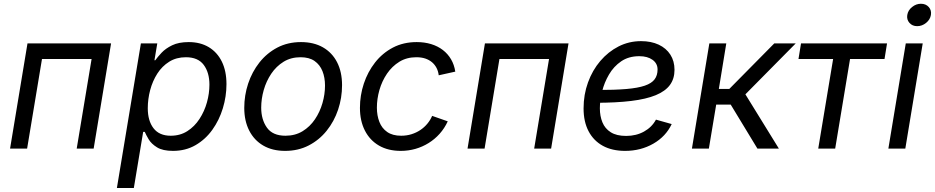

<svg xmlns="http://www.w3.org/2000/svg" viewBox="-20 -771 4850 996"><path d="M556.2 -545.9 465.8 0H377.9L455.1 -464.8H197.8L120.6 0H32.2L122.6 -545.9Z M586.4 204.1 710.9 -545.9H795.9L781.2 -458.5H785.6Q797.4 -475.1 818.1 -497.3Q838.9 -519.5 873 -536.1Q907.2 -552.7 959 -552.7Q1019 -552.7 1063 -526.4Q1106.9 -500 1130.9 -451.2Q1154.8 -402.3 1154.8 -334.5Q1154.8 -271 1136 -209.2Q1117.2 -147.5 1081.5 -97.7Q1045.9 -47.9 994.4 -18.1Q942.9 11.7 877.4 11.7Q824.2 11.7 794.7 -6.6Q765.1 -24.9 751.2 -48.3Q737.3 -71.8 731 -86.9H722.7L674.3 204.1ZM865.7 -66.9Q914.6 -66.9 951.9 -90.8Q989.3 -114.7 1014.9 -154.1Q1040.5 -193.4 1053.5 -240Q1066.4 -286.6 1066.4 -332Q1066.4 -394.5 1036.9 -434.3Q1007.3 -474.1 944.3 -474.1Q895 -474.1 857.9 -450.9Q820.8 -427.7 796.1 -389.2Q771.5 -350.6 759 -303.7Q746.6 -256.8 746.6 -209.5Q746.6 -144.5 776.4 -105.7Q806.2 -66.9 865.7 -66.9Z M1459 11.7Q1393.1 11.7 1345.7 -15.9Q1298.3 -43.5 1272.7 -93.8Q1247.1 -144 1247.1 -211.4Q1247.1 -276.4 1267.3 -337.4Q1287.6 -398.4 1325.9 -447Q1364.3 -495.6 1418.7 -524.2Q1473.1 -552.7 1541.5 -552.7Q1607.4 -552.7 1655.3 -525.4Q1703.1 -498 1728.8 -447.8Q1754.4 -397.5 1754.4 -329.1Q1754.4 -263.2 1733.9 -202.1Q1713.4 -141.1 1674.6 -92.8Q1635.7 -44.4 1581.3 -16.4Q1526.9 11.7 1459 11.7ZM1460.9 -66.9Q1511.2 -66.9 1549.6 -90.3Q1587.9 -113.8 1613.8 -152.1Q1639.6 -190.4 1652.8 -236.3Q1666 -282.2 1666 -327.1Q1666 -368.7 1652.8 -401.9Q1639.6 -435.1 1611.8 -454.6Q1584 -474.1 1539.1 -474.1Q1489.3 -474.1 1451.2 -450.7Q1413.1 -427.2 1387.2 -388.7Q1361.3 -350.1 1348.1 -304Q1335 -257.8 1335 -212.4Q1335 -150.9 1364.7 -108.9Q1394.5 -66.9 1460.9 -66.9Z M2059.1 11.7Q1993.2 11.7 1945.8 -15.9Q1898.4 -43.5 1872.8 -93.8Q1847.2 -144 1847.2 -211.4Q1847.2 -276.4 1867.4 -337.4Q1887.7 -398.4 1925.8 -447Q1963.9 -495.6 2018.3 -524.2Q2072.8 -552.7 2141.6 -552.7Q2182.1 -552.7 2216.6 -542.2Q2251 -531.7 2277.1 -511.7Q2303.2 -491.7 2319.8 -463.4Q2336.4 -435.1 2341.8 -399.4L2255.9 -380.4Q2253.4 -401.4 2244.6 -418.5Q2235.8 -435.5 2221.2 -448Q2206.5 -460.4 2186.3 -467.3Q2166 -474.1 2139.6 -474.1Q2089.8 -474.1 2051.8 -450.7Q2013.7 -427.2 1987.5 -388.7Q1961.4 -350.1 1948.2 -304Q1935.1 -257.8 1935.1 -212.4Q1935.1 -171.9 1948 -138.7Q1960.9 -105.5 1988.8 -86.2Q2016.6 -66.9 2061 -66.9Q2089.4 -66.9 2114.5 -74.7Q2139.6 -82.5 2160.4 -96.4Q2181.2 -110.4 2196.8 -129.2Q2212.4 -147.9 2221.7 -169.9L2302.7 -141.6Q2286.1 -105.5 2260.7 -77.1Q2235.4 -48.8 2203.6 -29.1Q2171.9 -9.3 2135.3 1.2Q2098.6 11.7 2059.1 11.7Z M2929.2 -545.9 2838.9 0H2751L2828.1 -464.8H2570.8L2493.7 0H2405.3L2495.6 -545.9Z M3222.7 11.7Q3155.3 11.7 3107.2 -14.6Q3059.1 -41 3033.2 -90.3Q3007.3 -139.6 3007.3 -208.5Q3007.3 -280.3 3030.3 -343.5Q3053.2 -406.7 3094.2 -454.8Q3135.3 -502.9 3189.2 -530.3Q3243.2 -557.6 3305.2 -557.6Q3357.9 -557.6 3397 -539.3Q3436 -521 3457.5 -487.5Q3479 -454.1 3479 -408.7Q3479 -362.8 3455.3 -330.3Q3431.6 -297.9 3381.8 -277.3Q3332 -256.8 3254.2 -247.3Q3176.3 -237.8 3068.4 -237.8L3080.1 -304.2Q3169.4 -304.2 3229.5 -309.3Q3289.6 -314.5 3325 -326.7Q3360.4 -338.9 3375.7 -359.4Q3391.1 -379.9 3391.1 -410.6Q3391.1 -441.9 3365 -460.7Q3338.9 -479.5 3296.4 -479.5Q3241.2 -479.5 3202.4 -452.9Q3163.6 -426.3 3139.2 -384.5Q3114.7 -342.8 3103.3 -296.1Q3091.8 -249.5 3091.8 -209Q3091.8 -168.9 3105 -136.5Q3118.2 -104 3148.2 -85Q3178.2 -65.9 3228 -65.9Q3280.3 -65.9 3321 -88.6Q3361.8 -111.3 3382.8 -150.4L3464.4 -127.4Q3434.1 -63 3368.9 -25.6Q3303.7 11.7 3222.7 11.7Z M3569.3 0 3659.7 -545.9H3747.6L3709 -309.6H3763.2L3996.6 -545.9H4107.9L3846.7 -281.7L4020.5 0H3909.2L3770.5 -228.5H3695.3L3657.2 0Z M4224.6 0 4301.8 -464.8H4122.1L4135.3 -545.9H4581.5L4568.4 -464.8H4389.6L4312.5 0Z M4588.4 0 4678.7 -545.9H4766.6L4676.3 0ZM4737.8 -635.3Q4712.9 -635.3 4697.8 -652.3Q4682.6 -669.4 4686.5 -693.4Q4690.4 -717.8 4711.4 -734.6Q4732.4 -751.5 4757.3 -751.5Q4782.7 -751.5 4797.9 -734.6Q4813 -717.8 4809.1 -693.4Q4805.2 -669.4 4784.2 -652.3Q4763.2 -635.3 4737.8 -635.3Z"/></svg>

Font: Adwaita Sans
Style: Italic
Weight: 400
Italic angle: -9.39999°
Designer: Rasmus Andersson
Foundry: rsms
Version: Version 4.001;git-9221beed3